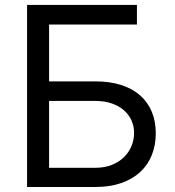

<svg xmlns="http://www.w3.org/2000/svg" viewBox="-20 -747 699 767"><path d="M88.1 -727.3H527V-649.1H176.1V-421.9H360.8Q419.4 -421.9 464.5 -407.3Q509.6 -392.8 540.1 -365.6Q570.7 -338.4 586.5 -300.2Q602.3 -262.1 602.3 -214.5Q602.3 -167.3 586.5 -127.7Q570.7 -88.1 540.1 -59.8Q509.6 -31.6 464.5 -15.8Q419.4 0 360.8 0H88.1ZM360.8 -76.7Q398.1 -76.7 427 -88.4Q456 -100.1 475.7 -119.7Q495.4 -139.2 505.5 -164.2Q515.6 -189.3 515.6 -215.9Q515.6 -242.2 505.5 -265.3Q495.4 -288.4 475.7 -305.9Q456 -323.5 427 -333.6Q398.1 -343.8 360.8 -343.8H176.1V-76.7Z"/></svg>

Font: Interop
Style: Regular
Weight: 400
Designer: Rasmus Andersson, Google, Jang Haemin
Foundry: jhaemin
Version: Version 1.008